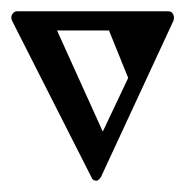

<svg xmlns="http://www.w3.org/2000/svg" viewBox="-20 -220 328 340"><path d="M10 -200H278Q283 -200 285.5 -196.5Q288 -193 288 -189Q288 -185 287 -183L159 93Q158 95 155.5 97.5Q153 100 151 100Q144 100 142 94L2 -182Q0 -186 0 -189Q0 -193 3 -196.5Q6 -200 10 -200ZM81 -166 162 13 207 -82 173 -166Z"/></svg>

Font: Bravura Text
Style: Regular
Weight: 400
Designer: Daniel Spreadbury et al.
Foundry: Steinberg Media Technologies GmbH
Version: Version 1.38